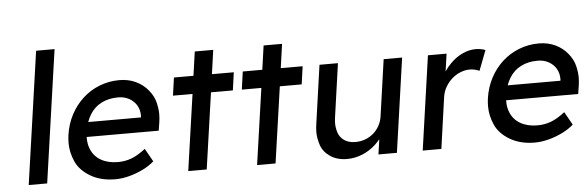

<svg xmlns="http://www.w3.org/2000/svg" viewBox="-48 -898 3268 1067"><g transform="rotate(-5 1585.5 -365.0)"><path d="M74 0 180 -740H283L177 0Z M557 10Q476 10 418 -24.5Q360 -59 337.5 -110Q315 -161 315 -213Q315 -234 318 -257Q327 -319 354 -370Q381 -421 422 -458.5Q463 -496 515.5 -516.5Q568 -537 626 -537Q677 -537 718 -517.5Q759 -498 786.5 -464Q814 -430 822.5 -394Q831 -358 831 -330Q831 -307 827 -282L820 -238H418Q418 -235 418 -232Q418 -197 430 -169Q447 -128 486 -106Q525 -84 580 -84Q619 -84 654.5 -97Q690 -110 734 -144L775 -71Q748 -47 711 -29Q674 -11 634 -0.5Q594 10 557 10ZM728 -320 729 -327Q729 -329 729 -331Q729 -362 714.5 -387Q700 -412 673 -427Q646 -442 612 -442Q558 -442 518 -421.5Q478 -401 454 -362Q442 -343 434 -320Z M916 -425 930 -525H1039L1058 -659H1161L1142 -525H1264L1250 -425H1128L1067 0H964L1025 -425Z M1300 -425 1314 -525H1423L1442 -659H1545L1526 -525H1648L1634 -425H1512L1451 0H1348L1409 -425Z M1850 10Q1794 10 1756 -16Q1718 -42 1705 -80Q1692 -118 1692 -154Q1692 -176 1696 -201L1742 -525H1845L1803 -229Q1800 -210 1800 -193Q1800 -169 1808 -142.5Q1816 -116 1840.5 -98Q1865 -80 1904 -80Q1933 -80 1958.5 -89.5Q1984 -99 2004 -116Q2024 -133 2037.5 -157Q2051 -181 2055 -209L2100 -525H2203L2128 0H2025L2037 -84Q2025 -69 2010 -55Q1978 -25 1936.5 -7.5Q1895 10 1850 10Z M2272 0 2347 -525H2451L2437 -427Q2451 -449 2471 -469Q2501 -500 2538.5 -518Q2576 -536 2613 -536Q2630 -536 2645 -533Q2660 -530 2668 -526L2625 -414Q2614 -419 2600 -422.5Q2586 -426 2572 -426Q2545 -426 2519 -415.5Q2493 -405 2472 -386.5Q2451 -368 2436.5 -343.5Q2422 -319 2417 -290L2376 0Z M2897 10Q2816 10 2758 -24.5Q2700 -59 2677.5 -110Q2655 -161 2655 -213Q2655 -234 2658 -257Q2667 -319 2694 -370Q2721 -421 2762 -458.5Q2803 -496 2855.5 -516.5Q2908 -537 2966 -537Q3017 -537 3058 -517.5Q3099 -498 3126.5 -464Q3154 -430 3162.5 -394Q3171 -358 3171 -330Q3171 -307 3167 -282L3160 -238H2758Q2758 -235 2758 -232Q2758 -197 2770 -169Q2787 -128 2826 -106Q2865 -84 2920 -84Q2959 -84 2994.5 -97Q3030 -110 3074 -144L3115 -71Q3088 -47 3051 -29Q3014 -11 2974 -0.5Q2934 10 2897 10ZM3068 -320 3069 -327Q3069 -329 3069 -331Q3069 -362 3054.5 -387Q3040 -412 3013 -427Q2986 -442 2952 -442Q2898 -442 2858 -421.5Q2818 -401 2794 -362Q2782 -343 2774 -320Z"/></g></svg>

Font: Lexend
Style: Italic
Weight: 400
Italic angle: -8.13011°
Designer: Bonnie Shaver-Troup, Thomas Jockin
Foundry: Lexend
Version: Version 1.007